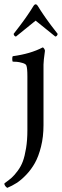

<svg xmlns="http://www.w3.org/2000/svg" viewBox="-35 -651 289 896"><path d="M142.1 -622.1Q148.9 -610.8 155.3 -601.1Q161.6 -591.3 168.7 -581.1Q175.8 -570.8 179.9 -564.9Q184.1 -559.1 192.6 -547.4Q201.2 -535.6 204.3 -531.5Q207.5 -527.3 219 -512.5Q230.5 -497.6 233.9 -493.2Q233.9 -488.3 230.5 -484.4Q227.1 -480.5 223.1 -480.5L131.3 -554.7Q73.7 -507.8 39.6 -480.5Q35.6 -480.5 32.2 -484.4Q28.8 -488.3 28.8 -493.2Q32.2 -497.6 43.7 -512.5Q55.2 -527.3 58.3 -531.5Q61.5 -535.6 70.1 -547.4Q78.6 -559.1 82.8 -564.9Q86.9 -570.8 94 -581.1Q101.1 -591.3 107.4 -601.1Q113.8 -610.8 120.6 -622.1Q126 -630.9 131.3 -630.9Q136.7 -630.9 142.1 -622.1ZM92.8 -43.9V-294.9Q92.8 -334 87.9 -345.7Q85 -353 69.3 -357.4Q53.7 -361.8 43.2 -362.5Q32.7 -363.3 24.4 -363.3Q22.5 -365.2 22.2 -375Q22 -384.8 24.4 -388.7Q107.9 -399.9 164.1 -429.7Q167.5 -429.7 171.1 -423.8Q174.8 -418 174.8 -414.1Q168 -366.2 168 -349.6V-316.4V-66.4Q168 -12.7 156.5 33.2Q145 79.1 127.9 109.6Q110.8 140.1 87.2 164.8Q63.5 189.5 42.5 202.9Q21.5 216.3 -1 225.6Q-9.8 220.2 -13.7 210.9Q-14.6 209.5 -14.6 207.3Q-14.6 205.1 -13.7 204.1Q6.3 189.9 19.3 178.5Q32.2 167 47.6 146.2Q63 125.5 71.8 101.6Q80.6 77.6 86.7 40.3Q92.8 2.9 92.8 -43.9Z"/></svg>

Font: Amiri
Style: Regular
Weight: 400
Designer: Khaled Hosny
Version: Version 000.108